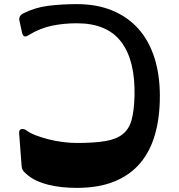

<svg xmlns="http://www.w3.org/2000/svg" viewBox="-20 -898 869 932"><path d="M74 -799Q70 -821 93 -833Q150 -862 215.5 -870Q281 -878 353 -878Q450 -878 525 -847Q600 -816 651.5 -758.5Q703 -701 729.5 -618Q756 -535 756 -432Q756 -328 732.5 -245.5Q709 -163 660 -105.5Q611 -48 535 -17Q459 14 353 14Q317 14 282.5 10.5Q248 7 215.5 -1Q183 -9 154.5 -22.5Q126 -36 104 -57Q94 -66 90 -73Q86 -80 85 -91L73 -249Q71 -268 83 -271Q95 -274 107 -266Q125 -252 154 -241Q183 -230 216.5 -221.5Q250 -213 285.5 -208.5Q321 -204 353 -204Q437 -204 491 -213Q545 -222 576 -247Q607 -272 619 -316.5Q631 -361 633 -432Q637 -604 568.5 -694.5Q500 -785 353 -785Q289 -785 231.5 -773Q174 -761 120 -728Q104 -718 97 -722Q90 -726 86 -744Z"/></svg>

Font: OpenDyslexic 3
Style: Regular
Weight: 400
Designer: Abelardo Gonzalez
Version: Version 1.000;PS 001.001;hotconv 1.0.56